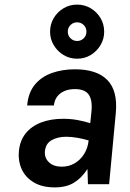

<svg xmlns="http://www.w3.org/2000/svg" viewBox="-20 -800 566 834"><path d="M218 14Q163 14 126.8 -7.8Q90.5 -29.5 74.2 -65.2Q58 -101 62 -142Q66 -188.5 91 -220Q116 -251.5 158 -267.8Q200 -284 254.5 -284Q286.5 -284 315.5 -278.8Q344.5 -273.5 372 -265L377 -313Q382.5 -364 365.8 -388.5Q349 -413 305.5 -413Q279.5 -413 259.8 -404.5Q240 -396 228.2 -380.2Q216.5 -364.5 214 -342H98Q103 -398.5 132 -433Q161 -467.5 206.2 -483.2Q251.5 -499 305.5 -499Q401 -499 446.5 -452.2Q492 -405.5 483 -309L454 0H362Q361 -16.5 361 -33Q361 -49.5 360 -66Q334.5 -26.5 301 -6.2Q267.5 14 218 14ZM248 -76Q279.5 -76 304.5 -90.8Q329.5 -105.5 345.5 -131.2Q361.5 -157 365 -190Q343.5 -196.5 317.2 -201.2Q291 -206 267.5 -206Q231 -206 204.5 -191.2Q178 -176.5 175 -142Q173 -113.5 193 -94.8Q213 -76 248 -76ZM315 -545Q282.5 -545 256 -561Q229.5 -577 213.5 -603.8Q197.5 -630.5 197.5 -662Q197.5 -694.5 213.2 -721.2Q229 -748 255.8 -764Q282.5 -780 315 -780Q347.5 -780 374.2 -764Q401 -748 416.8 -721.2Q432.5 -694.5 432.5 -662Q432.5 -630.5 416.5 -603.8Q400.5 -577 374 -561Q347.5 -545 315 -545ZM315 -622Q332 -622 343.8 -633.8Q355.5 -645.5 355.5 -662.5Q355.5 -679.5 343.8 -691.2Q332 -703 315 -703Q298 -703 286.2 -691.2Q274.5 -679.5 274.5 -662Q274.5 -645.5 286.2 -633.8Q298 -622 315 -622Z"/></svg>

Font: Karla
Style: Bold Italic
Weight: 700
Italic angle: -8°
Designer: Jonathan Pinhorn
Version: Version 2.004;gftools[0.9.33]